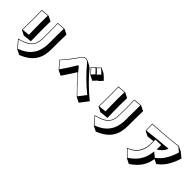

<svg xmlns="http://www.w3.org/2000/svg" viewBox="228 -2112 3545 3545"><g transform="rotate(45 2000.0 -339.5)"><path d="M233 -72Q319 -95 379 -121.5Q439 -148 476 -184.5Q513 -221 530.5 -272.5Q548 -324 549 -397Q550 -435 550.5 -481Q551 -527 551 -578Q551 -629 550 -684Q549 -739 546 -794L713 -806L813 -756Q810 -650 809.5 -544.5Q809 -439 809 -362Q809 -284 792.5 -212.5Q776 -141 737 -78.5Q698 -16 630.5 36Q563 88 461 127L361 77ZM364 65Q495 16 567.5 -56.5Q640 -129 669.5 -219.5Q699 -310 699 -412Q699 -464 699 -528Q699 -592 700 -661Q701 -730 702 -795L556 -784Q559 -732 560 -679.5Q561 -627 561 -577Q561 -527 560.5 -481Q560 -435 559 -397Q558 -297 526.5 -235Q495 -173 428 -134.5Q361 -96 251 -66ZM168 -237Q170 -318 171 -398Q172 -478 172 -551Q172 -608 171 -660Q170 -712 168 -757L334 -769L434 -719Q431 -634 431 -533Q431 -456 432.5 -373Q434 -290 436 -204L268 -187ZM325 -263Q323 -347 321.5 -431Q320 -515 320 -591Q320 -683 323 -758L178 -747Q180 -705 181 -655.5Q182 -606 182 -550Q182 -479 181 -402Q180 -325 178 -248Z M1752 -490 1652 -540Q1628 -569 1604 -595Q1580 -621 1553 -647L1624 -718L1632 -714L1703 -784L1803 -734Q1830 -711 1855.5 -688Q1881 -665 1904 -639L1833 -564L1826 -568ZM1790 -689Q1772 -709 1748.5 -730.5Q1725 -752 1703 -770L1646 -714Q1669 -693 1691 -670.5Q1713 -648 1732 -628ZM1762 -76Q1675 -162 1596 -247Q1517 -332 1449 -411Q1428 -376 1398.5 -330Q1369 -284 1336.5 -235.5Q1304 -187 1273 -142L1173 -192L1049 -337Q1093 -382 1137.5 -437.5Q1182 -493 1220.5 -545Q1259 -597 1283 -633Q1331 -704 1381 -704Q1392 -704 1402 -701Q1416 -697 1436.5 -687.5Q1457 -678 1479 -666.5Q1501 -655 1518 -645Q1531 -638 1545.5 -625.5Q1560 -613 1573 -596Q1604 -557 1649 -507.5Q1694 -458 1749 -403.5Q1804 -349 1865 -294Q1926 -239 1987 -190L1862 -26ZM1710 -615Q1690 -638 1668.5 -661Q1647 -684 1624 -704L1567 -647Q1589 -626 1611 -601.5Q1633 -577 1652 -554ZM1873 -238Q1814 -285 1754.5 -339Q1695 -393 1640.5 -447.5Q1586 -502 1540.5 -552Q1495 -602 1464 -641Q1422 -693 1381 -693Q1334 -693 1291 -627Q1273 -600 1246.5 -563Q1220 -526 1189 -486Q1158 -446 1125.5 -407.5Q1093 -369 1062 -337L1172 -208Q1204 -254 1239 -306.5Q1274 -359 1305 -408.5Q1336 -458 1356 -493Q1365 -509 1374 -509Q1383 -509 1392 -497Q1467 -403 1562.5 -297.5Q1658 -192 1760 -91Z M2233 -72Q2319 -95 2379 -121.5Q2439 -148 2476 -184.5Q2513 -221 2530.5 -272.5Q2548 -324 2549 -397Q2550 -435 2550.5 -481Q2551 -527 2551 -578Q2551 -629 2550 -684Q2549 -739 2546 -794L2713 -806L2813 -756Q2810 -650 2809.5 -544.5Q2809 -439 2809 -362Q2809 -284 2792.5 -212.5Q2776 -141 2737 -78.5Q2698 -16 2630.5 36Q2563 88 2461 127L2361 77ZM2364 65Q2495 16 2567.5 -56.5Q2640 -129 2669.5 -219.5Q2699 -310 2699 -412Q2699 -464 2699 -528Q2699 -592 2700 -661Q2701 -730 2702 -795L2556 -784Q2559 -732 2560 -679.5Q2561 -627 2561 -577Q2561 -527 2560.5 -481Q2560 -435 2559 -397Q2558 -297 2526.5 -235Q2495 -173 2428 -134.5Q2361 -96 2251 -66ZM2168 -237Q2170 -318 2171 -398Q2172 -478 2172 -551Q2172 -608 2171 -660Q2170 -712 2168 -757L2334 -769L2434 -719Q2431 -634 2431 -533Q2431 -456 2432.5 -373Q2434 -290 2436 -204L2268 -187ZM2325 -263Q2323 -347 2321.5 -431Q2320 -515 2320 -591Q2320 -683 2323 -758L2178 -747Q2180 -705 2181 -655.5Q2182 -606 2182 -550Q2182 -479 2181 -402Q2180 -325 2178 -248Z M3588 -281Q3575 -198 3543.5 -129Q3512 -60 3457 0.5Q3402 61 3317 119L3217 69L3082 -68Q3180 -107 3235.5 -164Q3291 -221 3314.5 -294.5Q3338 -368 3338 -454Q3338 -465 3338 -476.5Q3338 -488 3337 -500L3201 -485L3101 -535L3095 -714Q3146 -716 3213 -720.5Q3280 -725 3354 -730.5Q3428 -736 3499.5 -742.5Q3571 -749 3632 -756Q3693 -763 3733 -770L3833 -720L3932 -640Q3897 -516 3835.5 -413.5Q3774 -311 3675 -238ZM3730 -759Q3691 -753 3631 -746Q3571 -739 3500 -732.5Q3429 -726 3356.5 -720.5Q3284 -715 3218.5 -710.5Q3153 -706 3105 -704L3110 -546Q3226 -560 3359 -573.5Q3492 -587 3634 -599Q3621 -550 3580 -505.5Q3539 -461 3490 -433Q3493 -490 3493 -550L3343 -545Q3349 -496 3349 -449Q3349 -364 3326 -290.5Q3303 -217 3248.5 -159.5Q3194 -102 3099 -64L3218 56Q3306 -3 3360.5 -66.5Q3415 -130 3444.5 -206Q3474 -282 3484 -376L3575 -300Q3668 -369 3727.5 -468.5Q3787 -568 3820 -686Z"/></g></svg>

Font: Rampart One
Style: Regular
Weight: 400
Designer: Fontworks Inc.
Foundry: Fontworks Inc.
Version: Version 1.100